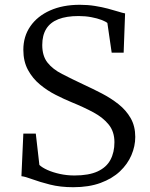

<svg xmlns="http://www.w3.org/2000/svg" viewBox="-20 -771 628 802"><path d="M286 11Q232 11 188.8 0Q145.5 -11 115.2 -22.2Q85 -33.5 69.5 -35L77.5 -213H129.5L144.5 -82Q156 -71 178.2 -61Q200.5 -51 229.8 -44.5Q259 -38 291 -38Q351 -38 387.8 -55Q424.5 -72 441.2 -103.2Q458 -134.5 458 -177Q458 -221 434.2 -250.5Q410.5 -280 370 -301.8Q329.5 -323.5 279 -344Q247.5 -357 212.5 -374.8Q177.5 -392.5 146.8 -418Q116 -443.5 96.8 -479Q77.5 -514.5 77.5 -563Q77.5 -619 106.8 -661.2Q136 -703.5 189 -727.2Q242 -751 313.5 -751Q347 -751 376.5 -746.2Q406 -741.5 430.5 -735Q455 -728.5 473.2 -722.8Q491.5 -717 502.5 -715L496.5 -551H446.5L428.5 -675Q421.5 -681 404 -687.8Q386.5 -694.5 361.8 -699.2Q337 -704 308.5 -704Q257.5 -704 223.8 -690.8Q190 -677.5 173.2 -650.5Q156.5 -623.5 156.5 -583Q156.5 -537.5 178.2 -509.8Q200 -482 239.5 -461.8Q279 -441.5 331 -417Q368 -400 405.5 -380.5Q443 -361 474.8 -336Q506.5 -311 525.8 -277.5Q545 -244 545 -199Q545 -160.5 529 -123Q513 -85.5 481 -55.2Q449 -25 400.2 -7Q351.5 11 286 11Z"/></svg>

Font: Merriweather Light
Style: Regular
Weight: 300
Designer: Eben Sorkin
Foundry: Eben Sorkin
Version: Version 2.100